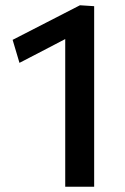

<svg xmlns="http://www.w3.org/2000/svg" viewBox="-20 -710 477 730"><path d="M228 0V-561.5Q184.5 -539 141.2 -516.2Q98 -493.5 54 -471L28 -558.5Q92 -591.5 156 -624.2Q220 -657 284 -690L338 -686.5V0Z"/></svg>

Font: Commissioner Medium
Style: Regular
Weight: 500
Designer: Kostas Bartsokas
Foundry: Kostas Bartsokas
Version: Version 1.000; ttfautohint (v1.8.3)